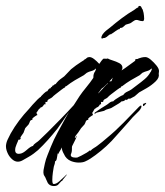

<svg xmlns="http://www.w3.org/2000/svg" viewBox="-34 -529 555 646"><path d="M161 93Q156 97 147 97Q134 97 127 87L121 74Q119 68 115.5 63Q112 58 112 51Q112 43 114 35.5Q116 28 117 21Q120 7 126 -7.5Q132 -22 137 -35Q147 -60 160 -83.5Q173 -107 186 -131L198 -152L193 -145Q184 -132 176 -120Q168 -108 159 -96Q144 -77 127.5 -58.5Q111 -40 94 -24Q87 -18 79 -12Q71 -6 62 -1Q54 3 44.5 9Q35 15 26 15Q16 15 7 7Q-2 -1 -7 -11Q-10 -17 -12 -23.5Q-14 -30 -14 -38Q-13 -50 -8 -60Q-3 -70 2 -80Q15 -103 30.5 -123.5Q46 -144 64 -163Q67 -167 75.5 -176.5Q84 -186 92.5 -194.5Q101 -203 104 -203Q102 -205 104 -205Q107 -208 114 -215Q121 -222 125 -222Q126 -224 129 -228Q132 -232 135 -232V-231Q136 -233 137.5 -235Q139 -237 141 -237Q141 -239 142 -239L144 -242H147Q149 -246 153 -246L157 -251Q162 -257 169 -262.5Q176 -268 182 -272L205 -296Q222 -310 238 -320L249 -327V-328Q254 -330 257.5 -333.5Q261 -337 267 -337Q274 -337 283 -330Q292 -323 300 -314Q303 -319 307 -324Q311 -329 313 -331Q314 -332 320.5 -331.5Q327 -331 327 -332H329Q334 -329 345.5 -325.5Q357 -322 367.5 -316.5Q378 -311 378 -301Q378 -297 375 -292L387 -300L420 -324Q422 -326 421 -327.5Q420 -329 423 -330Q431 -331 431 -331Q431 -331 431 -332Q436 -334 442.5 -335.5Q449 -337 455 -337Q463 -337 473.5 -328Q484 -319 492.5 -308.5Q501 -298 501 -290L500 -280Q503 -268 489.5 -255Q476 -242 459.5 -232.5Q443 -223 434 -218L419 -205L404 -197H398L392 -192Q392 -194 389 -194Q383 -188 376 -188H375Q371 -184 366 -181Q361 -178 356 -175L341 -166Q337 -164 332.5 -163Q328 -162 323 -160L316 -156L291 -150L288 -148Q285 -145 284 -147Q283 -149 285.5 -150.5Q288 -152 289 -153Q297 -159 306 -164.5Q315 -170 323 -175Q328 -178 334 -183Q340 -188 347 -188Q348 -190 355 -195Q362 -200 370 -204.5Q378 -209 380 -209Q381 -209 381 -210Q386 -217 394 -220.5Q402 -224 408 -228L429 -244Q440 -252 452.5 -262.5Q465 -273 472 -286Q474 -288 475 -291Q476 -294 477 -297V-298H475Q469 -292 461 -290Q453 -288 445 -284L436 -276Q421 -268 406 -259Q391 -250 377 -239Q373 -239 373 -235Q371 -235 360 -227Q349 -219 339.5 -211.5Q330 -204 330 -203Q327 -199 320 -196Q313 -193 313 -186H306V-178H302V-177Q301 -175 298.5 -172Q296 -169 293 -168Q291 -166 291 -168Q290 -165 288 -164.5Q286 -164 284 -162L277 -150H276L279 -142Q278 -142 271 -137Q264 -132 264 -131H263V-126Q256 -125 254.5 -120Q253 -115 250 -110L239 -98L229 -83L221 -73Q220 -72 218.5 -68.5Q217 -65 219 -65H220L223 -73Q225 -69 218 -56Q211 -43 209 -38Q208 -36 208 -33Q208 -30 208 -28Q208 -21 207 -17L205 -11Q205 -10 204.5 -9.5Q204 -9 204 -8Q204 -1 212.5 0.5Q221 2 226 1Q229 0 239 -5Q249 -10 258 -15.5Q267 -21 267 -23L268 -22H271Q275 -27 282 -31Q289 -35 294 -39Q310 -51 326 -65Q354 -88 381.5 -116Q409 -144 433 -169Q438 -174 440 -174Q442 -174 442 -171Q442 -168 439 -163Q436 -157 424.5 -146.5Q413 -136 399 -119L358 -73Q342 -54 324 -37.5Q306 -21 287 -7Q279 -1 270.5 4.5Q262 10 253 14Q245 18 231 18Q218 18 205 13Q188 6 181 -11Q178 -16 176 -21.5Q174 -27 174 -33Q171 -26 166.5 -19.5Q162 -13 163 -10L161 -13L160 -12Q159 -8 157.5 2.5Q156 13 151 14V16Q151 20 149.5 24Q148 28 147 32Q146 36 144 50.5Q142 65 142 76Q142 90 146 90Q154 91 165.5 81Q177 71 183 65L190 58Q191 59 190 60Q189 62 182 70Q175 78 175 80Q172 80 172 81ZM34 -12Q43 -13 56.5 -25Q70 -37 77 -38Q80 -44 87 -48.5Q94 -53 98 -57L127 -85Q148 -106 171 -129.5Q194 -153 214 -175L234 -206Q242 -218 256 -235Q270 -252 280 -267Q280 -271 280.5 -275.5Q281 -280 284 -286Q286 -288 287 -291Q288 -294 289 -297V-298H288Q282 -292 273.5 -290Q265 -288 258 -284L248 -276Q233 -268 218 -259Q203 -250 189 -239Q185 -239 185 -235Q183 -235 172.5 -227Q162 -219 152.5 -211.5Q143 -204 143 -203Q139 -199 132 -196Q125 -193 125 -186H119V-178H114V-177Q113 -175 110.5 -172Q108 -169 105 -168Q104 -167 104 -168H103Q102 -165 100.5 -164.5Q99 -164 97 -162L89 -150H88L92 -142Q90 -142 83 -137Q76 -132 76 -131H75V-126Q68 -125 66.5 -120Q65 -115 62 -110L51 -98L45 -82L38 -72Q37 -71 35.5 -68Q34 -65 35 -65V-64Q37 -64 34.5 -61Q32 -58 28 -59Q27 -55 22 -44Q17 -33 17 -24Q17 -9 34 -12ZM334 -255H335L341 -256L344 -264L346 -268L344 -266ZM296 -215Q297 -216 298 -216L326 -246Q327 -244 329 -250Q323 -244 317.5 -238.5Q312 -233 309 -232Q309 -232 305 -227Q301 -222 296 -215ZM449 -172Q447 -172 447 -176Q447 -180 449 -180Q450 -180 453 -181.5Q456 -183 457 -183Q458 -183 458 -182Q458 -181 454 -176.5Q450 -172 449 -172ZM309 -399Q309 -399 308 -400Q307 -401 307 -403Q307 -406 311 -413Q316 -420 322.5 -425.5Q329 -431 336 -436Q356 -453 376 -468Q396 -483 418 -496Q421 -498 424 -500.5Q427 -503 431 -504Q431 -508 434 -509H436Q440 -509 442 -504Q444 -499 446 -497Q450 -485 450.5 -475.5Q451 -466 451 -466V-465Q451 -464 450 -461Q449 -458 447 -458H445Q439 -458 432.5 -460.5Q426 -463 420 -461Q416 -459 413.5 -457Q411 -455 408 -453Q404 -450 399 -449Q394 -448 389 -446Q384 -442 380.5 -438.5Q377 -435 370 -435Q369 -435 369 -431Q365 -432 355 -424.5Q345 -417 341 -415Q341 -414 340 -414Q335 -414 330 -409Q325 -404 320 -402Q318 -401 315.5 -401Q313 -401 311 -400Q311 -399 309 -399Z"/></svg>

Font: Cherish
Style: Regular
Weight: 400
Designer: Robert E. Leuschke
Foundry: Robert E. Leuschke
Version: Version 1.005